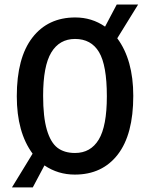

<svg xmlns="http://www.w3.org/2000/svg" viewBox="-20 -746 654 837"><path d="M561 -328.1Q561 -159.7 493.4 -72.3Q425.8 15.1 306.2 15.1Q232.9 15.1 173.8 -24.9L123 70.8H32.2L122.1 -76.2Q53.2 -169.4 53.2 -326.2Q53.2 -494.1 121.1 -582Q189 -669.9 308.1 -669.9Q380.4 -669.9 438 -629.9L488.8 -726.1H582L491.2 -579.1Q561 -484.9 561 -328.1ZM168 -328.1Q168 -235.8 184.3 -180.2Q200.7 -124.5 230.5 -101.8Q260.3 -79.1 307.1 -79.1Q375 -79.1 410.4 -137.5Q445.8 -195.8 445.8 -326.2Q445.8 -461.9 411.6 -519Q377.4 -576.2 307.1 -576.2Q239.3 -576.2 203.6 -517.3Q168 -458.5 168 -328.1Z"/></svg>

Font: IntelOne Mono Medium
Style: Regular
Weight: 500
Designer: Fred Shallcrass
Foundry: Frere-Jones Type LLC
Version: Version 1.200;hotconv 1.1.0;makeotfexe 2.6.0;FJTRelease1.2